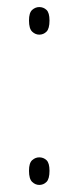

<svg xmlns="http://www.w3.org/2000/svg" viewBox="-20 -518 222 543"><path d="M91 -420Q80 -420 71 -428.5Q62 -437 62 -460Q62 -482 71 -490Q80 -498 91 -498Q103 -498 111.5 -490Q120 -482 120 -460Q120 -437 111.5 -428.5Q103 -420 91 -420ZM91 5Q80 5 71 -3.5Q62 -12 62 -35Q62 -57 71 -65Q80 -73 91 -73Q103 -73 111.5 -65Q120 -57 120 -35Q120 -12 111.5 -3.5Q103 5 91 5Z"/></svg>

Font: Noto Serif Georgian SemiCondensed Thin
Style: Regular
Weight: 100
Width: 4
Designer: Monotype Design Team, Akaki Razmadze
Foundry: Google LLC
Version: Version 2.003; ttfautohint (v1.8.4.7-5d5b)